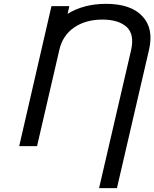

<svg xmlns="http://www.w3.org/2000/svg" viewBox="-20 -761 804 1000"><path d="M173 0H80L248 -729H341L332 -689Q417 -741 532 -741Q662 -741 722 -676Q782 -612 756 -501L589 219H496L663 -501Q681 -582 640 -620Q598 -659 513 -659Q425 -659 365 -617Q306 -576 289 -501Z"/></svg>

Font: Miedinger
Style: Italic
Weight: 400
Italic angle: -13°
Version: Version 001.000